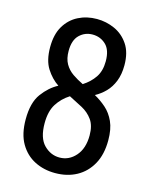

<svg xmlns="http://www.w3.org/2000/svg" viewBox="-109 -778 677 856"><g transform="rotate(15 229.5 -350.0)"><path d="M228 6Q176 6 133.5 -15.5Q91 -37 65.5 -80.5Q40 -124 40 -192Q40 -269 71 -311Q102 -353 142 -374Q109 -396 85.5 -433Q62 -470 62 -531Q62 -590 85 -628.5Q108 -667 146.5 -686.5Q185 -706 232 -706Q275 -706 314 -688.5Q353 -671 378 -634Q403 -597 403 -538Q403 -496 390.5 -464.5Q378 -433 357 -411.5Q336 -390 310 -376Q339 -360 364 -338Q389 -316 404.5 -282Q420 -248 420 -196Q420 -131 395 -86Q370 -41 327 -17.5Q284 6 228 6ZM229 -66Q273 -66 303.5 -101Q334 -136 334 -196Q334 -241 315 -267.5Q296 -294 266 -310Q236 -326 204 -342Q169 -320 147.5 -286Q126 -252 126 -197Q126 -129 157 -97.5Q188 -66 229 -66ZM245 -409Q278 -430 298 -459.5Q318 -489 318 -534Q318 -586 292.5 -610Q267 -634 231 -634Q196 -634 171 -610Q146 -586 146 -536Q146 -500 159.5 -476.5Q173 -453 195.5 -437.5Q218 -422 245 -409Z"/></g></svg>

Font: Asap Condensed VF Beta
Style: Regular
Weight: 400
Designer: Pablo Cosgaya
Foundry: Omnibus-Type
Version: Version 1.008